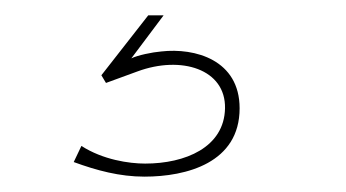

<svg xmlns="http://www.w3.org/2000/svg" viewBox="-20 -20 450 250"><path d="M76 191C106 202 136 210 168 210C223 210 292 192 292 121C292 58 234 42 190 47C178 48 159 52 151 56L193 0H173L112 78L118 88L159 73C216 52 274 70 273 121C272 172 221 193 169 193C148 193 114 188 86 170Z"/></svg>

Font: Advent Pro
Style: Thin
Weight: 100
Designer: Andreas Kalpakidis
Foundry: Andreas Kalpakidis
Version: Version 2.002 2007